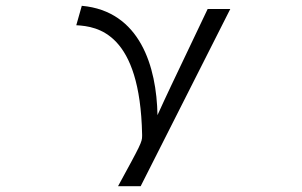

<svg xmlns="http://www.w3.org/2000/svg" viewBox="-20 -530 1040 662"><path d="M465 112 774 -499H696C555 -203 560 -214 523 -133C520 -300 463 -492 262 -510L243 -443C317 -439 463 -416 470 -66V-61C470 -40 465 -31 387 112Z"/></svg>

Font: LINE Seed JP_OTF Regular
Style: Regular
Weight: 400
Designer: LY Corporation & Fontrix & Fontworks
Version: Version 1.002